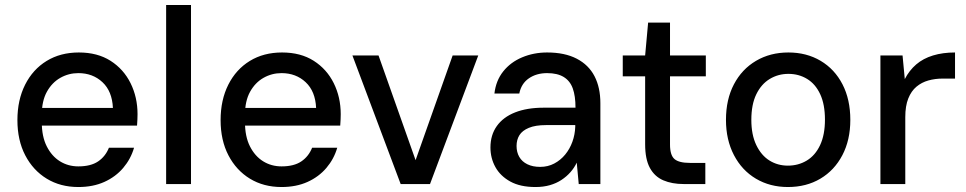

<svg xmlns="http://www.w3.org/2000/svg" viewBox="-20 -740 3885 772"><path d="M295 12Q223 12 168 -21.5Q113 -55 81.5 -115.5Q50 -176 50 -257Q50 -338 81 -399.5Q112 -461 167.5 -495Q223 -529 297 -529Q372 -529 424.5 -495.5Q477 -462 505 -405.5Q533 -349 533 -281Q533 -271 532.5 -260Q532 -249 531 -235H124V-306H434Q431 -373 392 -409.5Q353 -446 295 -446Q256 -446 222.5 -427Q189 -408 168.5 -371Q148 -334 148 -278V-249Q148 -191 168 -151.5Q188 -112 221 -91.5Q254 -71 295 -71Q345 -71 374.5 -91Q404 -111 418 -146H519Q506 -101 475.5 -65Q445 -29 399.5 -8.5Q354 12 295 12Z M648 0V-720H748V0Z M1112 12Q1040 12 985 -21.5Q930 -55 898.5 -115.5Q867 -176 867 -257Q867 -338 898 -399.5Q929 -461 984.5 -495Q1040 -529 1114 -529Q1189 -529 1241.5 -495.5Q1294 -462 1322 -405.5Q1350 -349 1350 -281Q1350 -271 1349.5 -260Q1349 -249 1348 -235H941V-306H1251Q1248 -373 1209 -409.5Q1170 -446 1112 -446Q1073 -446 1039.5 -427Q1006 -408 985.5 -371Q965 -334 965 -278V-249Q965 -191 985 -151.5Q1005 -112 1038 -91.5Q1071 -71 1112 -71Q1162 -71 1191.5 -91Q1221 -111 1235 -146H1336Q1323 -101 1292.5 -65Q1262 -29 1216.5 -8.5Q1171 12 1112 12Z M1591 0 1397 -517H1502L1651 -96L1800 -517H1903L1709 0Z M2133 12Q2072 12 2032 -10Q1992 -32 1972 -68Q1952 -104 1952 -147Q1952 -197 1977.5 -233Q2003 -269 2051 -288Q2099 -307 2166 -307H2294Q2294 -354 2283 -384.5Q2272 -415 2246.5 -430.5Q2221 -446 2180 -446Q2137 -446 2106.5 -425Q2076 -404 2068 -364H1968Q1974 -416 2003.5 -453Q2033 -490 2079.5 -509.5Q2126 -529 2180 -529Q2251 -529 2299 -504Q2347 -479 2370.5 -433.5Q2394 -388 2394 -325V0H2307L2299 -86Q2289 -65 2273.5 -47.5Q2258 -30 2237.5 -16.5Q2217 -3 2191 4.5Q2165 12 2133 12ZM2152 -69Q2183 -69 2208.5 -82.5Q2234 -96 2252.5 -118.5Q2271 -141 2281.5 -170Q2292 -199 2293 -231V-237H2175Q2133 -237 2106.5 -226Q2080 -215 2068.5 -196.5Q2057 -178 2057 -153Q2057 -128 2068 -109Q2079 -90 2100.5 -79.5Q2122 -69 2152 -69Z M2729 0Q2682 0 2647 -15Q2612 -30 2593 -65Q2574 -100 2574 -160V-433H2484V-517H2574L2586 -649H2674V-517H2818V-433H2674V-159Q2674 -116 2692 -100.5Q2710 -85 2754 -85H2816V0Z M3148 12Q3076 12 3019.5 -21.5Q2963 -55 2931 -116.5Q2899 -178 2899 -258Q2899 -340 2931 -401Q2963 -462 3020 -495.5Q3077 -529 3150 -529Q3223 -529 3279.5 -495.5Q3336 -462 3367.5 -401Q3399 -340 3399 -258Q3399 -177 3367 -116Q3335 -55 3278.5 -21.5Q3222 12 3148 12ZM3148 -74Q3190 -74 3224 -94.5Q3258 -115 3277.5 -156.5Q3297 -198 3297 -259Q3297 -320 3278 -361Q3259 -402 3225.5 -422.5Q3192 -443 3150 -443Q3109 -443 3075 -422.5Q3041 -402 3021 -361Q3001 -320 3001 -258Q3001 -198 3021 -156.5Q3041 -115 3074 -94.5Q3107 -74 3148 -74Z M3520 0V-517H3609L3618 -422Q3636 -457 3664 -481Q3692 -505 3731.5 -517Q3771 -529 3820 -529V-424H3770Q3740 -424 3713 -416.5Q3686 -409 3665 -391.5Q3644 -374 3632 -344Q3620 -314 3620 -269V0Z"/></svg>

Font: DM Sans 11pt Medium
Style: Regular
Weight: 500
Version: Version 4.004;gftools[0.9.30]